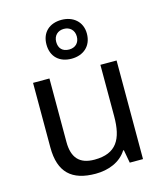

<svg xmlns="http://www.w3.org/2000/svg" viewBox="-121 -907 860 1008"><g transform="rotate(-15 309.0 -403.5)"><path d="M308 -606C372 -606 419 -645 419 -713C419 -778 371 -817 308 -817C243 -817 199 -778 199 -712C199 -645 243 -606 308 -606ZM308 -656C272 -656 252 -677 252 -712C252 -747 276 -768 308 -768C340 -768 364 -747 364 -712C364 -677 341 -656 308 -656ZM533 -536H445V-257C445 -132 406 -63 287 -63C206 -63 168 -105 168 -191V-536H79V-185C79 -49 145 10 274 10C343 10 409 -15 444 -71H448L461 0H533Z"/></g></svg>

Font: Noto Sans Cypriot
Style: Regular
Weight: 400
Designer: Monotype Design Team
Foundry: Monotype Imaging Inc.
Version: Version 2.002